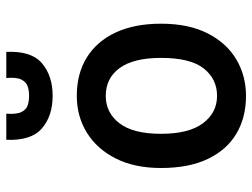

<svg xmlns="http://www.w3.org/2000/svg" viewBox="-120 -712 839 640"><g transform="rotate(-90 300.0 -392.5)"><path d="M300 7.5Q227.5 7.5 173.5 -24.8Q119.5 -57 89.5 -120.2Q59.5 -183.5 59.5 -276Q59.5 -363.5 91 -426.2Q122.5 -489 177 -522.8Q231.5 -556.5 300 -556.5Q374.5 -556.5 428.5 -522.8Q482.5 -489 511.5 -426.2Q540.5 -363.5 540.5 -276Q540.5 -183.5 508.2 -120.2Q476 -57 421.5 -24.8Q367 7.5 300 7.5ZM300 -89Q356 -89 391.2 -133.2Q426.5 -177.5 426.5 -276Q426.5 -367 392.8 -413.5Q359 -460 300 -460Q243.5 -460 208.5 -414.2Q173.5 -368.5 173.5 -276Q173.5 -182.5 208.8 -135.8Q244 -89 300 -89ZM300 -637Q233 -637 191.5 -672.8Q150 -708.5 153.5 -791.5H240.5Q238 -757.5 246 -741.2Q254 -725 268.5 -720.2Q283 -715.5 300 -715.5Q317 -715.5 331.5 -720.2Q346 -725 354.2 -741.2Q362.5 -757.5 359.5 -791.5H446.5Q450.5 -708.5 408.8 -672.8Q367 -637 300 -637Z"/></g></svg>

Font: Spline Sans Mono Medium
Style: Regular
Weight: 500
Monospace: yes
Version: Version 1.004